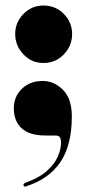

<svg xmlns="http://www.w3.org/2000/svg" viewBox="-20 -490 316 695"><path d="M137 -262Q94.5 -262 64.8 -293.2Q35 -324.5 35 -367Q35 -409 64.8 -439.5Q94.5 -470 137 -470Q181.5 -470 211.2 -439.5Q241 -409 241 -367Q241 -324.5 211.2 -293.2Q181.5 -262 137 -262ZM144 0.5Q87 0.5 58.5 -25.5Q30 -51.5 30 -98Q30 -140.5 59.5 -168.8Q89 -197 134.5 -197Q176 -197 208 -164.8Q240 -132.5 240 -68.5Q240 35 199 96.2Q158 157.5 74.5 184.5Q65 187.5 65 179.5Q65 174 73.5 171Q123 153 150.8 127.8Q178.5 102.5 189.8 75.5Q201 48.5 201 26.5Q201 14.5 197 7.5Q193 0.5 179.5 0.5Z"/></svg>

Font: Fraunces 144pt S000 Black
Style: Regular
Weight: 900
Version: Version 1.000; ttfautohint (v1.8.3)